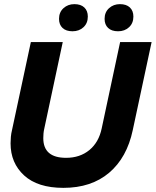

<svg xmlns="http://www.w3.org/2000/svg" viewBox="-20 -893 752 927"><path d="M286 14Q162 14 96.5 -46Q31 -106 31 -201Q31 -216 32.5 -232.5Q34 -249 38 -265L129 -690H283L194 -273Q191 -260 190 -248.5Q189 -237 189 -226Q189 -131 299 -131Q366 -131 411.5 -168.5Q457 -206 471 -273L560 -690H712L621 -265Q593 -132 507 -59Q421 14 286 14ZM550 -742Q519 -742 502 -758Q485 -774 485 -802Q485 -834 506.5 -853.5Q528 -873 559 -873Q590 -873 607 -857Q624 -841 624 -813Q624 -781 603 -761.5Q582 -742 550 -742ZM330 -742Q299 -742 282 -758Q265 -774 265 -802Q265 -834 286.5 -853.5Q308 -873 339 -873Q370 -873 387 -857Q404 -841 404 -813Q404 -781 383 -761.5Q362 -742 330 -742Z"/></svg>

Font: Radio Canada Big
Style: Bold Italic
Weight: 700
Italic angle: -12°
Designer: Étienne Aubert Bonn
Foundry: Coppers and Brasses
Version: Version 1.001